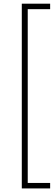

<svg xmlns="http://www.w3.org/2000/svg" viewBox="-20 -802 296 1058"><path d="M256.3 236.3H100.1V-781.7H256.3V-751.5H132.8V206.1H256.3Z"/></svg>

Font: Spartan MB ExtLt
Style: Regular
Weight: 200
Designer: Matt Bailey, Mirko Velimirovic
Foundry: Matt Bailey
Version: Version 1.005